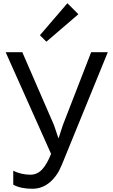

<svg xmlns="http://www.w3.org/2000/svg" viewBox="-20 -953 702 1188"><path d="M465 -865 267 -695 227 -735 397 -933ZM647 -630 362 68Q334 137 287 176Q240 215 180 215Q109 215 62 190V103Q84 115 112 121.5Q140 128 168 128Q210 128 240.5 95.5Q271 63 296 -1L15 -630H118L314 -179L341 -99H343L369 -179L544 -630Z"/></svg>

Font: TypoPRO Sinkin Sans
Style: 400 Regular
Weight: 400
Designer: Keith Bates
Foundry: K-Type
Version: Sinkin Sans (version 1.0)  by Keith Bates   •   © 2014   www